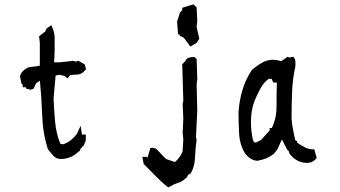

<svg xmlns="http://www.w3.org/2000/svg" viewBox="-20 -721 1546 873"><path d="M228.5 -546.9V-491.2L226.1 -437.5H248.5L312 -444.3L326.2 -440.9L335.4 -445.3L365.2 -428.2L371.1 -406.2Q365.7 -399.9 362.3 -396.5Q347.7 -381.8 329.6 -381.8Q314 -381.8 298.3 -378.9L287.1 -364.7L280.8 -370.1Q273.9 -376.5 267.6 -377Q258.8 -377.9 250.5 -381.3L232.9 -377.4L223.6 -273.4Q225.6 -220.2 230.7 -166Q235.8 -111.8 254.4 -67.4L267.1 -64.9Q303.7 -77.1 330.1 -113.3L346.7 -149.4L352.5 -109.4H362.3H370.1V-81.5L359.4 -57.6H356L354.5 -52.2L346.7 -45.9L342.8 -34.2H339.8V-33.7Q327.6 -22.5 317.9 -16.1Q308.1 -9.8 298.3 -5.9Q278.8 2 254.9 2Q235.4 1.5 221.2 -14.2Q210 -27.3 198.2 -42Q174.8 -112.8 171.9 -195.3Q168.9 -277.8 161.6 -353.5H160.6L144 -342.3L132.8 -317.9L119.6 -313L98.6 -317.9V-324.2H84.5L81.5 -339.8H77.6L70.8 -375L77.1 -389.6Q81.5 -395 85.4 -398.9Q102.5 -416 123 -417Q141.6 -418 161.1 -422.4V-526.9L157.7 -556.2L186 -578.1L190.9 -590.8L212.9 -606.4L216.8 -598.1Q228.5 -575.2 228.5 -546.9Z M640.6 -7.8H648.4V-3.9H650.4L664.1 -48.8H669.9H678.2L690.9 -43.9L734.9 2L775.4 15.6Q783.7 9.3 794.4 -4.4Q805.2 -18.1 810.5 -34.7L813.5 -88.9L810.5 -116.2L813.5 -180.7L810.5 -249.5L813.5 -263.2L808.6 -428.7L823.2 -443.8Q827.6 -456.1 840.3 -459Q850.6 -461.9 860.4 -461.9H863.3L874 -453.1L877 -361.8L874 -336.4L877 -218.8L871.1 -97.7L874 -85.4Q868.2 -45.4 866.7 -4.9Q865.2 35.6 847.7 66.4L846.2 68.4L835.9 73.2L830.6 83.5Q811 104.5 789.1 110.8Q769.5 116.7 749 128.9L744.6 131.3Q714.4 107.4 687.5 79.3Q660.6 51.3 633.3 24.4L627.4 -7.8ZM796.9 -558.6V-564.5H789.6L785.2 -622.1L797.9 -663.1L808.6 -674.8V-679.7V-685.5L859.4 -701.2L874 -688L877 -623.5L874 -599.1L886.2 -544.4L874.5 -526.4L845.7 -509.3L815.9 -549.3Z M1376 19.5Q1328.1 19.5 1296.4 -22.5L1295.4 -23.9L1293 -33.7L1286.6 -39.1L1261.7 -86.9L1242.2 -43.9L1226.1 -22Q1207 -7.8 1189 -0.7Q1170.9 6.3 1151.9 9.8H1151.4Q1123.5 9.8 1099.6 -17.1Q1096.2 -21.5 1094.7 -22.9Q1070.3 -62 1067.4 -111.6Q1064.5 -161.1 1064.5 -210.9V-211.4Q1070.8 -295.4 1100.6 -359.4Q1110.8 -381.3 1125 -402.8Q1148.9 -423.3 1174.3 -437.5Q1195.8 -449.2 1221.2 -449.2Q1228.5 -449.2 1236.8 -448.2L1258.3 -442.9L1274.9 -453.6L1287.1 -462.9L1295.9 -459.5L1314 -462.9L1316.9 -458.5Q1323.2 -449.7 1323.2 -439V-419.9Q1310.5 -363.3 1308.1 -303.7Q1305.7 -244.1 1305.7 -182.1Q1307.6 -155.3 1312.7 -129.9Q1317.9 -104.5 1322.3 -83.5L1331.1 -79.1V-72.3Q1347.7 -60.5 1365.7 -51.3Q1383.8 -42 1403.3 -42H1409.2L1419.9 -2.9Q1414.6 2.9 1412.1 5.9Q1398.4 19.5 1376 19.5ZM1206.1 -127.9V-138.7H1215.8Q1237.3 -182.1 1237.3 -236.6Q1237.3 -291 1238.8 -345.7H1222.2L1215.3 -362.3H1201.7Q1180.2 -347.2 1165.3 -320.3Q1150.4 -293.5 1138.2 -264.6Q1126 -232.4 1122.6 -198.7Q1121.1 -183.1 1121.1 -165Q1121.1 -147 1123 -126Q1126 -109.4 1127.9 -94.2Q1129.4 -82.5 1135.3 -75.2L1143.1 -72.8L1167 -84.5Z"/></svg>

Font: Bakudai
Style: Bold
Weight: 700
Version: Version 1.48